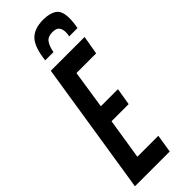

<svg xmlns="http://www.w3.org/2000/svg" viewBox="-308 -929 952 952"><g transform="rotate(-45 168.0 -453.0)"><path d="M-12 0 98 -700H335L318 -602H180L149 -400H269L254 -310H134L100 -95H247L232 0ZM251 -906Q295 -906 321.5 -888.5Q348 -871 348 -818Q348 -788 341 -756H283Q285 -764 285.5 -770Q286 -776 286 -783Q286 -804 276 -817Q266 -830 239 -830Q206 -830 192 -809Q178 -788 173 -756H115Q124 -839 155.5 -872.5Q187 -906 251 -906Z"/></g></svg>

Font: Georama Extra Condensed SemiBold
Style: Italic
Weight: 600
Width: 2
Italic angle: -9°
Designer: Jean-Baptiste Levee
Foundry: Production Type
Version: Version 1.000